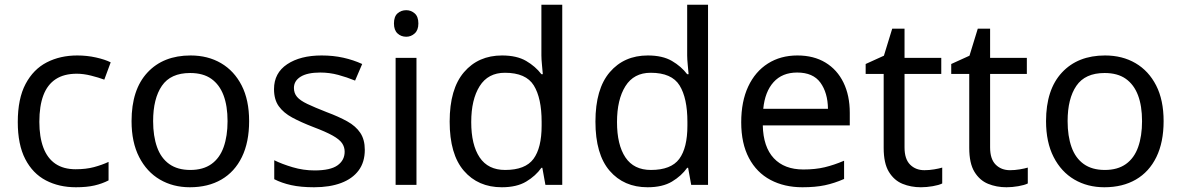

<svg xmlns="http://www.w3.org/2000/svg" viewBox="-20 -780 4983 810"><path d="M300 10Q229 10 173.5 -19Q118 -48 86.5 -109Q55 -170 55 -265Q55 -364 88 -426Q121 -488 177.5 -517Q234 -546 306 -546Q347 -546 385 -537.5Q423 -529 447 -517L420 -444Q396 -453 364 -461Q332 -469 304 -469Q250 -469 215 -446Q180 -423 163 -378Q146 -333 146 -266Q146 -202 163 -157Q180 -112 214 -89Q248 -66 299 -66Q343 -66 376.5 -75Q410 -84 438 -97V-19Q411 -5 378.5 2.5Q346 10 300 10Z M1031 -269Q1031 -180 1000.5 -117.5Q970 -55 914 -22.5Q858 10 781 10Q710 10 654.5 -22.5Q599 -55 567 -117.5Q535 -180 535 -269Q535 -402 602 -474Q669 -546 784 -546Q857 -546 912.5 -513.5Q968 -481 999.5 -419.5Q1031 -358 1031 -269ZM626 -269Q626 -206 642.5 -159.5Q659 -113 694 -88Q729 -63 783 -63Q837 -63 872 -88Q907 -113 923.5 -159.5Q940 -206 940 -269Q940 -333 923 -378Q906 -423 871.5 -447.5Q837 -472 782 -472Q700 -472 663 -418Q626 -364 626 -269Z M1519 -148Q1519 -96 1493 -61Q1467 -26 1419 -8Q1371 10 1305 10Q1249 10 1208.5 1Q1168 -8 1137 -24V-104Q1169 -88 1214.5 -74.5Q1260 -61 1307 -61Q1374 -61 1404 -82.5Q1434 -104 1434 -140Q1434 -160 1423 -176Q1412 -192 1383.5 -208Q1355 -224 1302 -244Q1250 -264 1213 -284Q1176 -304 1156 -332Q1136 -360 1136 -404Q1136 -472 1191.5 -509Q1247 -546 1337 -546Q1386 -546 1428.5 -536.5Q1471 -527 1508 -510L1478 -440Q1444 -454 1407 -464Q1370 -474 1331 -474Q1277 -474 1248.5 -456.5Q1220 -439 1220 -409Q1220 -387 1233 -371.5Q1246 -356 1276.5 -341.5Q1307 -327 1358 -307Q1409 -288 1445 -268Q1481 -248 1500 -219.5Q1519 -191 1519 -148Z M1737 -536V0H1649V-536ZM1694 -737Q1714 -737 1729.5 -723.5Q1745 -710 1745 -681Q1745 -653 1729.5 -639Q1714 -625 1694 -625Q1672 -625 1657 -639Q1642 -653 1642 -681Q1642 -710 1657 -723.5Q1672 -737 1694 -737Z M2097 10Q1997 10 1937 -59.5Q1877 -129 1877 -267Q1877 -405 1937.5 -475.5Q1998 -546 2098 -546Q2160 -546 2199.5 -523Q2239 -500 2264 -467H2270Q2269 -480 2266.5 -505.5Q2264 -531 2264 -546V-760H2352V0H2281L2268 -72H2264Q2240 -38 2200 -14Q2160 10 2097 10ZM2111 -63Q2196 -63 2230.5 -109.5Q2265 -156 2265 -250V-266Q2265 -366 2232 -419.5Q2199 -473 2110 -473Q2039 -473 2003.5 -416.5Q1968 -360 1968 -265Q1968 -169 2003.5 -116Q2039 -63 2111 -63Z M2712 10Q2612 10 2552 -59.5Q2492 -129 2492 -267Q2492 -405 2552.5 -475.5Q2613 -546 2713 -546Q2775 -546 2814.5 -523Q2854 -500 2879 -467H2885Q2884 -480 2881.5 -505.5Q2879 -531 2879 -546V-760H2967V0H2896L2883 -72H2879Q2855 -38 2815 -14Q2775 10 2712 10ZM2726 -63Q2811 -63 2845.5 -109.5Q2880 -156 2880 -250V-266Q2880 -366 2847 -419.5Q2814 -473 2725 -473Q2654 -473 2618.5 -416.5Q2583 -360 2583 -265Q2583 -169 2618.5 -116Q2654 -63 2726 -63Z M3344 -546Q3413 -546 3462.5 -516Q3512 -486 3538.5 -431.5Q3565 -377 3565 -304V-251H3198Q3200 -160 3244.5 -112.5Q3289 -65 3369 -65Q3420 -65 3459.5 -74.5Q3499 -84 3541 -102V-25Q3500 -7 3460 1.5Q3420 10 3365 10Q3289 10 3230.5 -21Q3172 -52 3139.5 -113.5Q3107 -175 3107 -264Q3107 -352 3136.5 -415Q3166 -478 3219.5 -512Q3273 -546 3344 -546ZM3343 -474Q3280 -474 3243.5 -433.5Q3207 -393 3200 -321H3473Q3472 -389 3441 -431.5Q3410 -474 3343 -474Z M3880 -62Q3900 -62 3921 -65.5Q3942 -69 3955 -73V-6Q3941 1 3915 5.5Q3889 10 3865 10Q3823 10 3787.5 -4.5Q3752 -19 3730 -55Q3708 -91 3708 -156V-468H3632V-510L3709 -545L3744 -659H3796V-536H3951V-468H3796V-158Q3796 -109 3819.5 -85.5Q3843 -62 3880 -62Z M4241 -62Q4261 -62 4282 -65.5Q4303 -69 4316 -73V-6Q4302 1 4276 5.5Q4250 10 4226 10Q4184 10 4148.5 -4.5Q4113 -19 4091 -55Q4069 -91 4069 -156V-468H3993V-510L4070 -545L4105 -659H4157V-536H4312V-468H4157V-158Q4157 -109 4180.5 -85.5Q4204 -62 4241 -62Z M4889 -269Q4889 -180 4858.5 -117.5Q4828 -55 4772 -22.5Q4716 10 4639 10Q4568 10 4512.5 -22.5Q4457 -55 4425 -117.5Q4393 -180 4393 -269Q4393 -402 4460 -474Q4527 -546 4642 -546Q4715 -546 4770.5 -513.5Q4826 -481 4857.5 -419.5Q4889 -358 4889 -269ZM4484 -269Q4484 -206 4500.5 -159.5Q4517 -113 4552 -88Q4587 -63 4641 -63Q4695 -63 4730 -88Q4765 -113 4781.5 -159.5Q4798 -206 4798 -269Q4798 -333 4781 -378Q4764 -423 4729.5 -447.5Q4695 -472 4640 -472Q4558 -472 4521 -418Q4484 -364 4484 -269Z"/></svg>

Font: Noto Sans Cherokee
Style: Regular
Weight: 400
Designer: Monotype Design Team
Foundry: Monotype Imaging Inc.
Version: Version 2.001